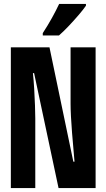

<svg xmlns="http://www.w3.org/2000/svg" viewBox="-20 -954 540 974"><path d="M35 0V-714H231L352 -134H358Q356 -160 352.5 -198.5Q349 -237 345.5 -280Q342 -323 340 -362.5Q338 -402 338 -428V-714H465V0H277L153 -583H147Q151 -546 153.5 -502.5Q156 -459 157.5 -419Q159 -379 159 -353V0ZM197 -786Q223 -826 243.5 -863Q264 -900 280 -934H416V-925Q403 -906 379 -878Q355 -850 328.5 -822Q302 -794 279 -774H197Z"/></svg>

Font: Noto Sans Mono ExtraCondensed
Style: Bold
Weight: 700
Width: 2
Designer: Monotype Design Team
Foundry: Monotype Imaging Inc.
Version: Version 2.014